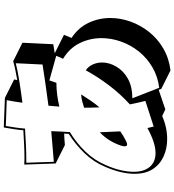

<svg xmlns="http://www.w3.org/2000/svg" viewBox="28 -874 943 1040"><g transform="rotate(-90 500.0 -353.5)"><path d="M539 48Q539 48 536.5 41.5Q534 35 534 34L428 70L392 53Q331 80 266 80Q216 80 173 60.5Q130 41 104.5 2Q79 -37 79 -97Q79 -130 88 -170Q97 -210 117 -256Q143 -318 190 -367Q237 -416 295 -453L297 -478Q281 -477 266 -476.5Q251 -476 235 -474L135 -524L129 -694Q138 -694 147 -693.5Q156 -693 166 -693Q201 -693 238 -695Q275 -697 315 -699Q317 -725 321 -750Q325 -775 330 -805L490 -799L590 -749L587 -732Q614 -737 639.5 -742Q665 -747 689 -754L789 -704L781 -537Q769 -535 757 -533Q745 -531 732 -529L832 -479L815 -438Q871 -401 897 -345.5Q923 -290 923 -228Q923 -173 903.5 -118.5Q884 -64 847.5 -18Q811 28 758 59Q705 90 639 98ZM545 37Q607 29 657 -0.5Q707 -30 742 -74Q777 -118 795.5 -170.5Q814 -223 814 -276Q814 -338 787 -393.5Q760 -449 702 -484Q707 -493 710.5 -502Q714 -511 718 -521L585 -558L572 -520Q541 -520 508.5 -516Q476 -512 443 -504L448 -563Q510 -571 567.5 -579.5Q625 -588 671 -595L678 -740Q638 -730 582 -721Q526 -712 464 -704Q467 -727 470.5 -747.5Q474 -768 478 -789L338 -794Q334 -769 330 -743Q326 -717 324 -690Q277 -687 234.5 -685Q192 -683 158 -683H139L144 -534Q181 -537 223 -540.5Q265 -544 310 -548Q309 -522 308 -497Q307 -472 305 -447Q247 -412 199.5 -363Q152 -314 126 -252Q107 -209 98.5 -171Q90 -133 90 -101Q90 -46 116.5 -14.5Q143 17 192 17Q219 17 253 6Q287 -5 327 -27Q329 -19 331 -10Q333 -1 335 7L474 -38Q469 -59 464 -79.5Q459 -100 455 -122Q511 -173 557 -233.5Q603 -294 640 -361Q662 -345 672 -321.5Q682 -298 682 -272Q682 -234 660 -196Q638 -158 595.5 -133.5Q553 -109 491 -109H488ZM439 -287Q438 -308 437.5 -329Q437 -350 437 -370Q455 -376 473 -380.5Q491 -385 509 -386Q493 -360 475.5 -334.5Q458 -309 439 -287ZM309 -174Q285 -157 257 -143Q245 -137 238 -137Q228 -137 228 -150Q228 -159 232 -171Q255 -239 304 -285Q305 -257 306.5 -229Q308 -201 309 -174Z"/></g></svg>

Font: Rampart One
Style: Regular
Weight: 400
Designer: Fontworks Inc.
Foundry: Fontworks Inc.
Version: Version 1.100